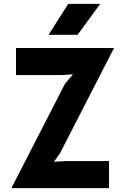

<svg xmlns="http://www.w3.org/2000/svg" viewBox="-20 -976 640 996"><path d="M39 0 317.5 -542 359 -590.5 299 -586.5H63V-727H571.5L291 -180.5L260 -137L328.5 -140.5H545.5V0ZM382.5 -795.5H232L334 -956H500Z"/></svg>

Font: Spline Sans Mono
Style: Bold
Weight: 700
Designer: Eben Sorkin, Mirko Velimirovic
Foundry: Sorkin Type
Version: Version 1.004